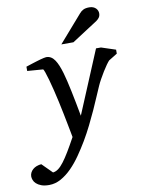

<svg xmlns="http://www.w3.org/2000/svg" viewBox="-182 -800 808 1098"><g transform="rotate(-10 222.0 -251.5)"><path d="M474.1 -413.1Q468.3 -407.2 457 -391.6Q445.8 -376 433.8 -356.4Q421.9 -336.9 410.4 -316.2Q398.9 -295.4 392.1 -279.8Q381.3 -255.9 366.9 -221.7Q352.5 -187.5 334.7 -148.2Q316.9 -108.9 295.9 -66.7Q274.9 -24.4 251 16.1Q227.5 55.7 200.9 94Q174.3 132.3 144.5 162.4Q114.7 192.4 81.8 210.7Q48.8 229 13.2 229Q-14.2 229 -32.2 222.2Q-50.3 215.3 -61 205.3Q-71.8 195.3 -75.9 183.8Q-80.1 172.4 -80.1 163.1Q-80.1 151.9 -75 141.4Q-69.8 130.9 -60.5 122.8Q-51.3 114.7 -38.6 109.9Q-25.9 105 -11.2 104L46.9 162.1Q62.5 160.6 77.6 149.7Q92.8 138.7 109.6 116.7Q126.5 94.7 146.5 61.5Q166.5 28.3 191.9 -18.1Q190.9 -23.9 187 -44.2Q183.1 -64.5 177.5 -93.5Q171.9 -122.6 164.8 -157.7Q157.7 -192.9 149.9 -229Q142.1 -264.2 133.5 -299.6Q125 -335 116.9 -363.3Q108.9 -391.6 102.5 -409.7Q96.2 -427.7 92.8 -428.2L2 -435.1V-460L15.6 -464.4Q25.4 -467.8 37.1 -471.4Q48.8 -475.1 62 -479.2Q75.2 -483.4 86.9 -486.6Q98.6 -489.7 108.2 -491.9Q117.7 -494.1 122.1 -494.1Q138.2 -494.1 150.4 -486.6Q162.6 -479 172.1 -464.8Q181.6 -450.7 189.7 -430.9Q197.8 -411.1 205.1 -386.2Q217.8 -341.8 231.4 -276.1Q245.1 -210.4 259.8 -129.9L412.1 -494.1H440.9L523.9 -466.8V-443.8ZM464.8 -689Q464.8 -674.8 458.5 -665.3Q452.1 -655.8 440.9 -647.9L291 -550.8H220.7L356.9 -707Q361.8 -712.9 367.2 -717.3Q372.6 -721.7 379.2 -725.1Q385.7 -728.5 394.3 -730.2Q402.8 -731.9 414.1 -731.9Q427.2 -731.9 436.8 -728Q446.3 -724.1 452.4 -718Q458.5 -711.9 461.7 -704.1Q464.8 -696.3 464.8 -689Z"/></g></svg>

Font: Charis SIL Eur
Style: Italic
Weight: 400
Italic angle: -11°
Foundry: SIL International
Version: Version 5.000